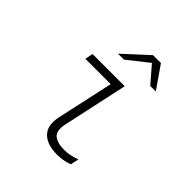

<svg xmlns="http://www.w3.org/2000/svg" viewBox="-190 -832 979 979"><g transform="rotate(45 300.0 -342.5)"><path d="M371 10Q298 10 263 -25.5Q228 -61 243 -132L310 -438H127L136 -481H368L292 -130Q280 -75 304 -54Q328 -33 379 -33Q400 -33 420 -37Q440 -41 465 -50L455 -5Q435 2 414.5 6Q394 10 371 10ZM226 -574 358 -695H415L499 -574H459L382 -663L269 -574Z"/></g></svg>

Font: Red Hat Mono
Style: Italic
Weight: 300
Italic angle: -12°
Monospace: yes
Designer: Pentagram, MCKL
Foundry: Pentagram, MCKL
Version: Version 1.023